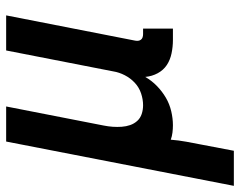

<svg xmlns="http://www.w3.org/2000/svg" viewBox="-132 -472 780 624"><g transform="rotate(-90 258.0 -160.0)"><path d="M-34 210 110 -530H224L162 -213Q159 -198 158 -183.5Q157 -169 158 -154.5Q159 -140 163.5 -127Q168 -114 177 -104Q186 -94 199.5 -89.5Q213 -85 228 -85Q247 -85 266.5 -91.5Q286 -98 301 -112Q316 -126 325.5 -144.5Q335 -163 338 -182L406 -530H520L438 -111Q437 -106 437.5 -101Q438 -96 441 -92Q444 -88 449 -86.5Q454 -85 459 -85H477V12H440Q418 12 396.5 7.5Q375 3 358.5 -8Q342 -19 332 -37.5Q322 -56 320 -78Q308 -57 290.5 -40Q273 -23 252.5 -11Q232 1 208.5 6.5Q185 12 163 12Q151 12 139 10.5Q127 9 116 5Q114 30 109.5 55Q105 80 100 105L80 210Z"/></g></svg>

Font: Lode Term
Style: Bold Italic
Weight: 700
Italic angle: -11°
Monospace: yes
Designer: Belleve Invis
Foundry: Belleve Invis
Version: Version 29.2.0